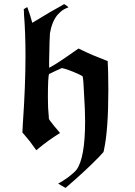

<svg xmlns="http://www.w3.org/2000/svg" viewBox="-20 -707 655 934"><path d="M95 -661Q95 -662 103 -667Q111 -672 113 -672L126 -634L137 -596L147 -602Q235 -656 275 -677L292 -687L303 -680L313 -672L310 -670Q307 -669 301 -666.5Q295 -664 288.5 -660Q282 -656 274 -649Q266 -642 259 -634Q232 -600 223 -545Q221 -526 219 -413V-377L222 -379Q251 -393 339 -455L362 -471L383 -461Q425 -440 491 -415L504 -410V-406L506 -356Q507 -326 507 -269Q507 -76 486 21Q485 30 482.5 33.5Q480 37 461 57Q396 124 299 207L281 197L263 186Q267 184 272 181Q281 177 312 155Q346 128 352 119Q394 62 394 -117Q394 -172 389 -247Q386 -322 382 -335Q382 -337 363 -346Q313 -369 281 -376L250 -362Q220 -347 219 -347Q213 -336 213 -232Q213 -177 217 -144L218 -128L224 -119Q244 -92 263 -71L272 -60Q214 -24 166 16L157 24L156 22Q154 21 152 17.5Q150 14 148 12Q128 -18 98 -52L89 -62L91 -103Q104 -289 104 -436Q104 -546 97 -633Q97 -638 96.5 -645.5Q96 -653 96 -657Z"/></svg>

Font: MathJax_Fraktur
Style: Bold
Weight: 700
Version: Version 1.1